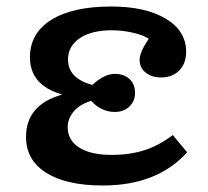

<svg xmlns="http://www.w3.org/2000/svg" viewBox="-20 -556 639 590"><path d="M296 14Q184 14 122 -25Q60 -64 60 -135Q60 -234 170 -265V-266Q72 -294 72 -380Q72 -454 137.5 -495Q203 -536 322 -536Q427 -536 489.5 -498.5Q552 -461 552 -397Q552 -361 531 -339.5Q510 -318 475 -318Q446 -318 427.5 -333Q409 -348 409 -372Q409 -395 437 -437Q421 -448 388.5 -455.5Q356 -463 324 -463Q261 -463 225 -438.5Q189 -414 189 -373Q189 -315 264 -295Q300 -329 333 -329Q361 -329 378 -313Q395 -297 395 -271Q395 -245 377.5 -228.5Q360 -212 333 -212Q292 -212 260 -246Q226 -236 207 -214Q188 -192 188 -165Q188 -125 223.5 -102.5Q259 -80 323 -80Q379 -80 424 -94.5Q469 -109 511 -141L555 -88Q463 14 296 14Z"/></svg>

Font: Literata 7pt SemiBold
Style: Regular
Weight: 600
Designer: Latin by Veronika Burian and Jose Scaglione. Greek by Irene Vlachou. Cyrillic by Vera Evstafieva.
Foundry: TypeTogether
Version: Version 3.002